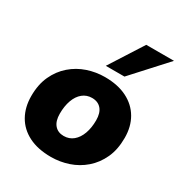

<svg xmlns="http://www.w3.org/2000/svg" viewBox="-180 -888 962 1025"><g transform="rotate(30 301.0 -375.5)"><path d="M282 11Q201 11 144.5 -17.5Q88 -46 58.5 -98Q29 -150 29 -219Q29 -290 53.5 -343Q78 -396 119.5 -432Q161 -468 213 -485.5Q265 -503 320 -503Q400 -503 456.5 -474.5Q513 -446 543 -394.5Q573 -343 573 -274Q573 -202 548.5 -149Q524 -96 482.5 -60Q441 -24 389 -6.5Q337 11 282 11ZM285 -120Q319 -120 343.5 -140.5Q368 -161 381 -197Q394 -233 394 -279Q394 -324 373.5 -348Q353 -372 316 -372Q283 -372 258.5 -352Q234 -332 221 -296Q208 -260 208 -213Q208 -168 228.5 -144Q249 -120 285 -120ZM293 -557 424 -762H595L408 -557Z"/></g></svg>

Font: Nunito Sans 12pt ExtraLight 12pt Black
Style: Italic
Weight: 900
Italic angle: -9°
Version: Version 3.101;gftools[0.9.27]